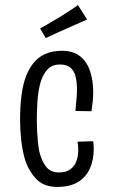

<svg xmlns="http://www.w3.org/2000/svg" viewBox="-20 -723 443 756"><path d="M205 13Q153 13 123 -18Q93 -49 78 -96Q68 -131 63.5 -171.5Q59 -212 59 -252Q59 -302 64.5 -346.5Q70 -391 84 -427Q96 -456 114 -477.5Q132 -499 159.5 -511Q187 -523 224 -523Q269 -523 296 -501Q323 -479 335 -442Q347 -405 347 -360Q347 -342 345 -323Q343 -304 340 -285L277 -286Q279 -309 281 -331Q283 -353 283 -372Q283 -400 277.5 -422Q272 -444 257.5 -456.5Q243 -469 216 -469Q184 -469 165.5 -448Q147 -427 138 -393Q130 -362 127.5 -324.5Q125 -287 125 -250Q125 -229 126 -208Q127 -187 129 -167.5Q131 -148 134 -130Q142 -93 160 -68.5Q178 -44 212 -44Q240 -44 256.5 -56Q273 -68 280.5 -87.5Q288 -107 288 -131Q288 -139 287.5 -147.5Q287 -156 285 -165L347 -167Q348 -159 348.5 -151.5Q349 -144 349 -136Q349 -93 334 -59.5Q319 -26 287.5 -6.5Q256 13 205 13ZM160 -573 138 -611Q149 -617 161 -624Q173 -631 185.5 -638.5Q198 -646 211 -653Q224 -661 237 -669.5Q250 -678 263 -686.5Q276 -695 287 -703L323 -646Q309 -640 294.5 -633.5Q280 -627 265.5 -621Q251 -615 237 -608Q223 -602 209.5 -596Q196 -590 183.5 -584Q171 -578 160 -573Z"/></svg>

Font: Truculenta
Style: Regular
Weight: 400
Designer: Ivan Castro, Eva Sanz & Omnibus-Type Team
Foundry: Omnibus-Type
Version: Version 1.002